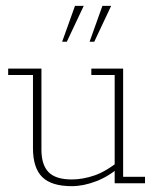

<svg xmlns="http://www.w3.org/2000/svg" viewBox="-20 -628 546 658"><path d="M226 10Q156 10 124.5 -21.5Q93 -53 93 -120V-371H8V-393H122V-115Q122 -63 146.5 -38Q171 -13 226 -13Q264 -13 304.5 -27Q345 -41 394 -81L373 -59V-371H293V-393H402V-22H477V0H373V-52L391 -57Q354 -24 310 -7Q266 10 226 10ZM193 -485 237 -608H267L209 -485ZM287 -485 331 -608H361L303 -485Z"/></svg>

Font: Rokkitt Thin
Style: Regular
Weight: 250
Version: Version 3.103